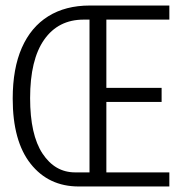

<svg xmlns="http://www.w3.org/2000/svg" viewBox="-20 -675 654 695"><path d="M365 0H304V-33V-628L313 -655H365ZM265 0Q156 0 91 -82Q26 -164 26 -318Q26 -427 59 -502Q92 -577 154.5 -616Q217 -655 305 -655H316V-604H283Q191 -604 140 -531.5Q89 -459 89 -320Q89 -187 134 -119Q179 -51 252 -51H316V0ZM318 -604V-655H593V-604ZM318 0V-51H593V0ZM318 -306V-357H565V-306Z"/></svg>

Font: Intel One Mono Light
Style: Regular
Weight: 300
Monospace: yes
Designer: Fred Shallcrass
Foundry: Frere-Jones Type LLC
Version: Version 1.004